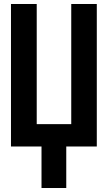

<svg xmlns="http://www.w3.org/2000/svg" viewBox="-20 -734 540 962"><path d="M465 0V-714H337V-112H164V-714H35V0H188V208H312V0Z"/></svg>

Font: Noto Sans Mono UI Condensed
Style: Bold
Weight: 700
Width: 3
Designer: Monotype Design team
Foundry: Monotype Imaging Inc.
Version: 1.000